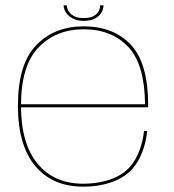

<svg xmlns="http://www.w3.org/2000/svg" viewBox="-20 -694 650 718"><path d="M291.5 4V-7Q182 -7 120.5 -82Q58.5 -156.5 58.5 -298.5Q58.5 -449.5 124.5 -517Q190 -584.5 292.5 -584.5Q398 -584.5 460 -518Q521 -453 522.5 -304H53.5V-292.5H534Q534 -298 534 -301.5Q534 -457 469.5 -526.5Q404.5 -595.5 292.5 -595.5Q184 -595.5 116 -525.5Q47 -455 47 -298.5Q47 -151 112 -73Q176.5 4 291.5 4ZM291.5 -7V4Q359 4 413.5 -19Q468 -42.5 496.5 -92.5Q524 -142 530.5 -204H518.5Q512.5 -146.5 486 -98Q458.5 -50 406 -28Q353.5 -7 291.5 -7ZM292 -616Q318 -616 334.5 -624.5Q351 -633 359 -646.2Q367 -659.5 367 -674H354.5Q354.5 -663.5 349 -652.5Q343.5 -641.5 330 -634Q316.5 -626.5 292 -626.5Q269.5 -626.5 256 -634.2Q242.5 -642 236.2 -652.8Q230 -663.5 230 -674H218Q218 -659.5 227.2 -646.2Q236.5 -633 252.8 -624.5Q269 -616 292 -616Z"/></svg>

Font: Anybody SemiExpanded Thin
Style: Regular
Weight: 250
Width: 6
Version: Version 1.113;gftools[0.9.25]